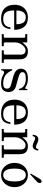

<svg xmlns="http://www.w3.org/2000/svg" viewBox="1316 -2068 765 3436"><g transform="rotate(90 1698.0 -350.5)"><path d="M168 -262.2H414.1Q414.1 -289.1 410.9 -312Q407.7 -335 399.2 -357.4Q390.6 -379.9 377.2 -395.5Q363.8 -411.1 341.8 -420.7Q319.8 -430.2 291 -430.2Q256.8 -430.2 231.7 -416Q206.5 -401.9 193.4 -377.2Q180.2 -352.5 174.1 -324.2Q168 -295.9 168 -262.2ZM65.9 -228Q65.9 -297.9 92 -351.6Q118.2 -405.3 171.1 -436.5Q224.1 -467.8 296.9 -467.8Q353 -467.8 395.5 -449.5Q438 -431.2 463.6 -397.7Q489.3 -364.3 501.7 -320.3Q514.2 -276.4 514.2 -222.2H168Q168 -174.3 174.3 -140.6Q180.7 -106.9 197 -79.8Q213.4 -52.7 244.1 -39.3Q274.9 -25.9 320.8 -25.9Q392.1 -25.9 427 -58.3Q461.9 -90.8 470.2 -154.8H502Q494.1 -95.2 473.9 -59.3Q453.6 -23.4 414.6 -5.6Q375.5 12.2 313 12.2Q193.8 12.2 129.9 -50.5Q65.9 -113.3 65.9 -228Z M897.9 -467.8Q972.2 -467.8 1007.1 -430.7Q1042 -393.6 1042 -319.8V-58.1Q1042 -36.1 1064 -36.1H1106V0H880.9V-36.1H931.2Q958 -36.1 958 -58.1V-337.9Q958 -425.8 880.9 -425.8Q847.7 -425.8 814.5 -397.9Q781.2 -370.1 760.5 -328.4Q739.7 -286.6 739.7 -247.1V-58.1Q739.7 -36.1 767.1 -36.1H807.1V0H591.8V-36.1H633.8Q655.8 -36.1 655.8 -58.1V-397.9Q655.8 -419.9 633.8 -419.9H591.8V-456.1H739.7V-373H745.1Q771 -414.6 809.8 -441.2Q848.6 -467.8 897.9 -467.8Z M1210 -339.8Q1210 -467.8 1387.7 -467.8Q1469.7 -467.8 1522.9 -436Q1548.8 -419.9 1555.7 -419.9Q1571.3 -419.9 1572.8 -438L1574.7 -458H1593.8V-307.1H1574.7L1561 -340.8Q1522 -430.2 1388.7 -430.2Q1272 -430.2 1272 -372.1Q1272 -342.3 1295.2 -326.7Q1318.4 -311 1377 -294.9L1526.9 -252.9Q1572.3 -240.2 1599.6 -207.8Q1627 -175.3 1627 -124Q1627 12.2 1477.1 12.2Q1427.7 12.2 1377.9 0Q1356 -6.8 1323 -24.4Q1290 -42 1280.8 -42Q1249 -42 1241.7 -8.8L1237.8 12.2H1218.8V-187H1237.8Q1252 -156.7 1265.1 -135Q1278.3 -113.3 1298.6 -91.3Q1318.8 -69.3 1342.5 -55.9Q1366.2 -42.5 1400.4 -34.2Q1434.6 -25.9 1477.1 -25.9Q1566.9 -25.9 1566.9 -94.2Q1566.9 -144.5 1512.7 -161.1L1347.7 -207Q1210 -245.6 1210 -339.8Z M1865.7 -262.2H2111.8Q2111.8 -289.1 2108.6 -312Q2105.5 -335 2096.9 -357.4Q2088.4 -379.9 2075 -395.5Q2061.5 -411.1 2039.6 -420.7Q2017.6 -430.2 1988.8 -430.2Q1954.6 -430.2 1929.4 -416Q1904.3 -401.9 1891.1 -377.2Q1877.9 -352.5 1871.8 -324.2Q1865.7 -295.9 1865.7 -262.2ZM1763.7 -228Q1763.7 -297.9 1789.8 -351.6Q1815.9 -405.3 1868.9 -436.5Q1921.9 -467.8 1994.6 -467.8Q2050.8 -467.8 2093.3 -449.5Q2135.7 -431.2 2161.4 -397.7Q2187 -364.3 2199.5 -320.3Q2211.9 -276.4 2211.9 -222.2H1865.7Q1865.7 -174.3 1872.1 -140.6Q1878.4 -106.9 1894.8 -79.8Q1911.1 -52.7 1941.9 -39.3Q1972.7 -25.9 2018.6 -25.9Q2089.8 -25.9 2124.8 -58.3Q2159.7 -90.8 2168 -154.8H2199.7Q2191.9 -95.2 2171.6 -59.3Q2151.4 -23.4 2112.3 -5.6Q2073.2 12.2 2010.7 12.2Q1891.6 12.2 1827.6 -50.5Q1763.7 -113.3 1763.7 -228Z M2672.9 -654.8Q2672.9 -611.8 2651.4 -582.5Q2629.9 -553.2 2591.8 -553.2Q2560.5 -553.2 2517.6 -575.2Q2478.5 -597.2 2452.6 -597.2Q2423.8 -597.2 2416.5 -553.2H2392.6Q2392.6 -596.2 2414.1 -625.5Q2435.5 -654.8 2473.6 -654.8Q2506.3 -654.8 2547.9 -633.8Q2586.9 -611.8 2612.8 -611.8Q2641.1 -611.8 2648.4 -654.8ZM2595.7 -467.8Q2669.9 -467.8 2704.8 -430.7Q2739.7 -393.6 2739.7 -319.8V-58.1Q2739.7 -36.1 2761.7 -36.1H2803.7V0H2578.6V-36.1H2628.9Q2655.8 -36.1 2655.8 -58.1V-337.9Q2655.8 -425.8 2578.6 -425.8Q2545.4 -425.8 2512.2 -397.9Q2479 -370.1 2458.3 -328.4Q2437.5 -286.6 2437.5 -247.1V-58.1Q2437.5 -36.1 2464.8 -36.1H2504.9V0H2289.6V-36.1H2331.5Q2353.5 -36.1 2353.5 -58.1V-397.9Q2353.5 -419.9 2331.5 -419.9H2289.6V-456.1H2437.5V-373H2442.9Q2468.8 -414.6 2507.6 -441.2Q2546.4 -467.8 2595.7 -467.8Z M3227.5 -712.9Q3255.4 -712.9 3255.4 -676.8Q3255.4 -649.4 3227.5 -626L3099.6 -507.8L3086.4 -521L3178.7 -675.8Q3201.2 -712.9 3227.5 -712.9ZM3112.8 -25.9Q3227.5 -25.9 3227.5 -228Q3227.5 -430.2 3112.8 -430.2Q2997.6 -430.2 2997.6 -228Q2997.6 -25.9 3112.8 -25.9ZM3112.8 12.2Q3018.1 12.2 2956.8 -56.4Q2895.5 -125 2895.5 -228Q2895.5 -331.1 2956.8 -399.4Q3018.1 -467.8 3112.8 -467.8Q3207 -467.8 3268.3 -399.2Q3329.6 -330.6 3329.6 -228Q3329.6 -125.5 3268.3 -56.6Q3207 12.2 3112.8 12.2Z"/></g></svg>

Font: New Heterodox Mono
Style: Book
Weight: 400
Designer: Hao Chi Kiang <hello@hckiang.com>, Alexey Kryukov <alexios@thessalonica.org.ru>
Version: Version 0.0.3